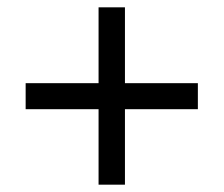

<svg xmlns="http://www.w3.org/2000/svg" viewBox="-20 -615 612 524"><path d="M321 -388H520V-317H321V-111H249V-317H50V-388H249V-595H321Z"/></svg>

Font: Noto Sans Tai Viet
Style: Regular
Weight: 400
Designer: Monotype Design Team
Foundry: Monotype Imaging Inc.
Version: Version 2.003; ttfautohint (v1.8.4.7-5d5b)